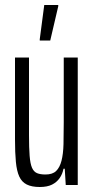

<svg xmlns="http://www.w3.org/2000/svg" viewBox="-20 -740 375 768"><path d="M139 8Q107 8 87 -2Q67 -12 57 -34Q47 -56 43.5 -92.5Q40 -129 40 -182V-510H96V-200Q96 -149 98.5 -117Q101 -85 108 -69Q115 -53 128 -47.5Q141 -42 162 -42Q190 -42 204.5 -56Q219 -70 226 -97Q233 -124 234 -163.5Q235 -203 235 -252V-510H291V0H243L239 -65H234Q230 -44 218.5 -27.5Q207 -11 188 -1.5Q169 8 139 8ZM139 -578V-583L157 -720H213V-715L181 -578Z"/></svg>

Font: Saira UltraCondensed
Style: Regular
Weight: 400
Width: 1
Designer: Hector Gatti with collaboration of the Omnibus-Type team
Foundry: Omnibus-Type
Version: Version 1.101